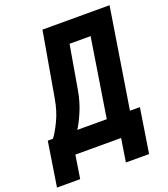

<svg xmlns="http://www.w3.org/2000/svg" viewBox="-199 -840 954 1089"><g transform="rotate(-20 278.0 -295.0)"><path d="M-44 140 -2 -128H29Q50 -154 77.5 -211Q105 -268 117 -340L185 -730H590L494 -128H554L512 140H372L394 0H118L96 140ZM176 -128H354L429 -602H302L257 -341Q245 -271 220 -213.5Q195 -156 176 -128Z"/></g></svg>

Font: JetBrains Mono NL ExtraBold
Style: Italic
Weight: 800
Italic angle: -9°
Monospace: yes
Designer: Philipp Nurullin, Konstantin Bulenkov
Foundry: JetBrains
Version: Version 2.305; ttfautohint (v1.8.4.7-5d5b)